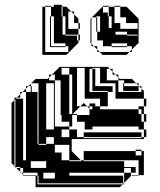

<svg xmlns="http://www.w3.org/2000/svg" viewBox="-20 -778 663 798"><path d="M64 -396H74L64 -386V-372H50L64 -386ZM280 -396V-468H268V-496H236V-468H268V-396ZM424 -492V-444H472V-456L460 -468H448V-480L436 -492ZM492 -432H496V-420H492ZM172 -240H204V-432H172ZM556 -400H492V-420H556ZM140 -336V-368H136V-336ZM140 -272V-304H136V-272ZM300 -272V-300H280V-272ZM140 -208V-240H136V-208ZM268 -176H208V-144H236V-112H268V-108H320L316 -112H268ZM136 -180H88V-252H136V-240H140V-272H136V-252H88V-324H136V-304H140V-336H136V-324H88V-396H74L88 -410V-420H98L88 -410V-396H136V-368H140V-400H112V-396H108V-420H98L108 -430V-432H110L108 -430V-420H112V-400H140V-432H110L128 -450H178L184 -456V-468H196L184 -456V-444H208V-252H268V-240H300V-208H328V-204H568V-208H328V-228H568V-208H578V-200H278V-150L316 -112H328V-108H496V-84H544V-80H556V-112H328V-150H544V-132H568V-150H544V-156H568V-150H578V-50H556V-48H526L528 -50H556V-80H544V-60H524V-80H496V-60H524V-48H526L496 -18V-12H490L496 -18V-60H268V-48H492V-16H140V-36H208V-60H160V-36H140V-48H136V-60H76V-80H64V-84H44V-366L40 -362V-88L48 -80H64V-64L68 -60H76V-52L78 -50H128V-48H136V-12H490L478 0H128V-48H76V-52L68 -60H64V-64L48 -80H44V-84H40V-88L28 -100V-350L40 -362V-372H50L46 -368H76V-112H88V-180H140V-176H172V-180H140V-208H136ZM568 -396V-410L558 -420H556V-422L546 -432H496V-444H472V-396ZM280 -324V-396H268V-324ZM588 -272H578V-304H568V-324H556V-336H578V-304H588ZM396 -336V-368H332V-496H300V-336H314L282 -304H300V-300H352V-326L342 -336H314L328 -350L342 -336H352V-326L354 -324H364V-336H352V-348H376V-336ZM280 -324H268V-304H280V-302L282 -304H280ZM268 -208V-240H236V-208ZM280 -252H268V-272H236V-300H232V-444H208V-468H196L228 -500H428L436 -492H448V-480L460 -468H472V-456L478 -450H528L546 -432H556V-422L558 -420H568V-410L578 -400V-368H588V-336H578V-368H460V-400H448V-396H428V-400H364V-420H448V-400H460V-432H376V-420H364V-444H376V-432H396V-464H376V-444H364V-468H376V-464H396V-496H364V-492H376V-468H364V-492H352V-396H428V-336H396V-324H556V-304H568V-272H578V-240H588V-208H578V-240H556V-252H364V-240H332V-272H280ZM172 -208V-180H204V-208ZM172 -80V-108H108V-80ZM240 -730V-750H236V-730ZM192 -706H188V-710H192ZM508 -646H460V-634H508V-630H552V-634H508ZM528 -562H518L528 -572V-586H508V-598H444V-586H508V-582H444V-586H408V-610H384V-646H380V-658H384V-646H396V-710H380V-706H384V-682H380V-706H362L406 -750H408V-726H428V-710H432V-662H444V-710H432V-750H408V-754H432V-750H456V-682H480V-658H552V-682H504V-706H480V-750H456V-754H480V-750H506L556 -700V-598H554L528 -572ZM252 -582H188V-586H252ZM252 -646V-710H240V-730H236V-710H240V-646ZM192 -682H188V-706H192ZM384 -658V-682H380V-658ZM192 -658H188V-682H192ZM192 -610V-634H188V-610ZM192 -610V-586H188V-610ZM406 -550 394 -562H384V-572L370 -586H360V-596L356 -600V-700L360 -704V-706H362L360 -704V-596L370 -586H384V-572L394 -562H518L506 -550ZM156 -550V-750H168V-562H264V-586H252V-598H204V-646H192V-634H188V-658H192V-646H204V-710H192V-750H168V-754H192V-750H204V-758H236V-754H240V-750H256L276 -730H288V-718L306 -700V-682H312V-658H306V-682H288V-718L276 -730H264V-658H306V-634H312V-610H306V-634H252V-646H240V-634H252V-630H300V-610H306V-600L256 -550Z"/></svg>

Font: Rubik Broken Fax
Style: Regular
Weight: 400
Designer: Hubert and Fischer, NaN
Foundry: Hubert and Fischer, NaN
Version: Version 2.201